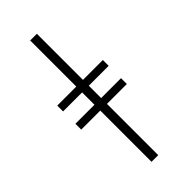

<svg xmlns="http://www.w3.org/2000/svg" viewBox="-230 -740 792 792"><g transform="rotate(-45 166.0 -344.0)"><path d="M291 -323V-289H175V10H136V-289H25V-323H136V-395H25V-429H136V-698H175V-429H291V-395H175V-323Z"/></g></svg>

Font: Libertinus Sans
Style: Regular
Weight: 400
Designer: Philipp H. Poll
Foundry: Khaled Hosny
Version: Version 6.1